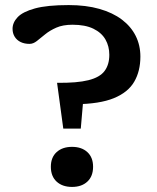

<svg xmlns="http://www.w3.org/2000/svg" viewBox="-20 -729 618 757"><path d="M251 -709Q319 -709 371.8 -694Q424.5 -679 460.5 -651.8Q496.5 -624.5 515 -587.5Q533.5 -550.5 533.5 -506Q533.5 -448.5 509.2 -406.8Q485 -365 429 -342Q373 -319 276.5 -318L311 -366.5L298.5 -222H229.5L205 -402.5Q283.5 -401.5 328.5 -412.8Q373.5 -424 392.2 -449Q411 -474 411 -513Q411 -546.5 395.8 -573.2Q380.5 -600 348.2 -615.8Q316 -631.5 266 -631.5Q228 -631.5 202 -620Q176 -608.5 157.8 -593.5Q139.5 -578.5 125.2 -567.2Q111 -556 96.5 -556Q76.5 -556 61.5 -563.2Q46.5 -570.5 38 -584Q29.5 -597.5 29.5 -615.5Q29.5 -640 49.5 -661.2Q69.5 -682.5 117.8 -695.8Q166 -709 251 -709ZM264 -150Q302 -150 324.5 -129.2Q347 -108.5 347 -71.5Q347 -34 324.5 -13Q302 8 264 8Q226 8 203.2 -13Q180.5 -34 180.5 -71.5Q180.5 -108.5 203.2 -129.2Q226 -150 264 -150Z"/></svg>

Font: Newsreader 9pt Medium
Style: Regular
Weight: 500
Designer: Hugues Gentile
Foundry: Production Type
Version: Version 1.003